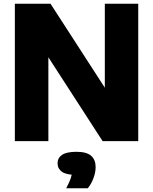

<svg xmlns="http://www.w3.org/2000/svg" viewBox="-20 -760 825 1034"><path d="M60 0V-740H252L575 -240.5H544.5V-740H724.5V0H532.5L209.5 -499.5H240.5V0ZM336.5 254Q355 219.5 362.2 195.8Q369.5 172 369.5 146L405.5 182H392.5Q337 182 313.5 165Q290 148 290 119.5Q290 90.5 314.2 74Q338.5 57.5 392 57.5Q446.5 57.5 470.8 79Q495 100.5 495 139.5Q495 168 483.2 199.8Q471.5 231.5 452.5 254Z"/></svg>

Font: Encode Sans SC ExtraBold
Style: Regular
Weight: 800
Version: Version 3.002